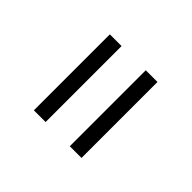

<svg xmlns="http://www.w3.org/2000/svg" viewBox="-20 -583 637 637"><g transform="rotate(-45 298.5 -264.0)"><path d="M476 -321.5H119.5V-376.5H476ZM476 -153H119.5V-208H476Z"/></g></svg>

Font: Epilogue
Style: Regular
Weight: 400
Designer: Tyler Finck
Foundry: Etcetera Type Co
Version: Version 2.112